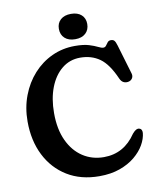

<svg xmlns="http://www.w3.org/2000/svg" viewBox="-97 -967 867 1056"><g transform="rotate(-10 337.0 -439.0)"><path d="M648 -178Q645 -146 625.8 -112.2Q606.5 -78.5 571.5 -49.5Q536.5 -20.5 486.8 -2.8Q437 15 372.5 15Q269 15 193.2 -31.5Q117.5 -78 76 -160.2Q34.5 -242.5 34.5 -349.5Q34.5 -427 59.8 -493.5Q85 -560 129.8 -609.5Q174.5 -659 234 -686.5Q293.5 -714 362.5 -714Q410.5 -714 440.5 -704.8Q470.5 -695.5 488 -686.5Q505.5 -677.5 516 -677.5Q526 -677.5 532 -686Q538 -694.5 544.5 -702.8Q551 -711 563.5 -711Q576 -711 582.5 -703.5Q589 -696 595 -675.5L644 -510.5Q648.5 -495 640.5 -483Q632.5 -471 616.5 -468.5Q602.5 -466.5 591 -472.5Q579.5 -478.5 572 -495Q535 -580 489 -612.8Q443 -645.5 380 -645.5Q321.5 -645.5 277.8 -610Q234 -574.5 210 -512.5Q186 -450.5 186 -370Q186 -279.5 215.8 -215.8Q245.5 -152 297.2 -118Q349 -84 415 -84Q527.5 -84 594 -183.5Q606.5 -198 615.5 -202.5Q624.5 -207 633 -204.5Q649 -200.5 648 -178ZM372 -750Q335 -750 313.8 -769.2Q292.5 -788.5 292.5 -821.5Q292.5 -853.5 313.8 -872.5Q335 -891.5 372 -891.5Q409 -891.5 430 -872.5Q451 -853.5 451 -821.5Q451 -789 430 -769.5Q409 -750 372 -750Z"/></g></svg>

Font: Fraunces 72pt S100 SemiBold
Style: Regular
Weight: 600
Version: Version 1.000; ttfautohint (v1.8.3)